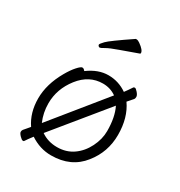

<svg xmlns="http://www.w3.org/2000/svg" viewBox="-172 -827 905 966"><g transform="rotate(30 281.0 -344.0)"><path d="M391 -654Q342 -636 293.5 -619Q245 -602 225.5 -590.5Q206 -579 201.5 -579Q197 -579 193.5 -582.5Q190 -586 190 -590.5Q190 -595 208 -614Q226 -633 337 -708Q337 -708 344 -708Q349 -708 361 -700Q395 -676 395 -659Q395 -655 391 -654ZM454 -411Q501 -344 501 -244.5Q501 -145 440 -69Q376 13 260 13Q195 13 138 -25Q127 -11 120 -1L107 18Q107 20 100.5 20Q94 20 81.5 7Q69 -6 69 -14Q69 -22 73.5 -27.5Q78 -33 85.5 -41.5Q93 -50 102 -61Q61 -121 61 -203.5Q61 -286 110 -372Q130 -407 149 -428Q168 -449 176.5 -449Q185 -449 193 -438Q251 -481 310 -481Q369 -481 418 -447Q433 -467 448 -490Q450 -493 456 -493Q462 -493 473.5 -479.5Q485 -466 485 -456.5Q485 -447 481.5 -442.5Q478 -438 471 -430.5Q464 -423 454 -411ZM384 -407Q350 -431 307 -431Q227 -431 172.5 -361Q118 -291 118 -208Q118 -153 139 -105ZM172 -66Q212 -38 265 -38Q318 -38 357.5 -65.5Q397 -93 420.5 -140Q444 -187 444 -234Q444 -315 418 -367Z"/></g></svg>

Font: LXGW WenKai Lite Light
Style: Regular
Weight: 300
Designer: LXGW / Fontworks Inc.
Foundry: LXGW / Fontworks Inc.
Version: Version 1.511; March 25, 2025